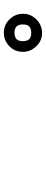

<svg xmlns="http://www.w3.org/2000/svg" viewBox="376 -1216 247 1040"><g transform="rotate(90 500.0 -695.5)"><path d="M122.6 -729.5Q111.8 -718.8 111.8 -695.6Q111.8 -672.4 123 -661.1Q134.3 -649.9 157.2 -649.9Q180.2 -649.9 191.4 -661.1Q202.6 -672.4 202.6 -695.6Q202.6 -718.8 191.7 -729.7Q180.7 -740.7 157.2 -740.7Q133.8 -740.7 122.6 -729.5ZM260.3 -696.3Q260.3 -650.9 229.2 -621.6Q198.2 -592.3 156.7 -592.3Q113.8 -592.3 84 -623.3Q54.2 -654.3 54.2 -696.5Q54.2 -738.8 85 -769Q115.7 -799.3 158.2 -799.3Q200.7 -799.3 230.5 -767.8Q260.3 -736.3 260.3 -696.3Z"/></g></svg>

Font: YuPearl-Medium
Style: Medium
Weight: 500
Designer: Max Yao
Foundry: Max-Everyday
Version: Version 1.011; ttfautohint (v1.8.3)